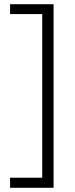

<svg xmlns="http://www.w3.org/2000/svg" viewBox="-20 -735 357 914"><path d="M28 111V159H235V-715H28V-668H181V111Z"/></svg>

Font: Noto Sans Gujarati SemiCondensed Light
Style: Regular
Weight: 300
Width: 4
Designer: Jelle Bosma - Monotype Design Team, Universal Thirst
Foundry: Monotype Imaging Inc.
Version: Version 2.106